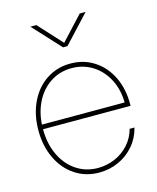

<svg xmlns="http://www.w3.org/2000/svg" viewBox="-113 -818 737 904"><g transform="rotate(-15 256.0 -366.0)"><path d="M32.2 -257.8Q32.2 -334 61 -394.5Q89.8 -455.1 141.4 -489.3Q192.9 -523.4 258.8 -523.4Q323.7 -523.4 374.5 -490.2Q425.3 -457 453.4 -399.2Q481.4 -341.3 481.4 -269.5V-257.8H43.9V-280.3H466.8L458.5 -276.4Q458.5 -340.8 432.4 -392.1Q406.2 -443.4 360.6 -472.2Q314.9 -501 258.8 -501Q199.7 -501 153.3 -470Q106.9 -439 80.8 -384Q54.7 -329.1 54.7 -258.8V-257.8Q54.7 -187.5 80.8 -132.1Q106.9 -76.7 153.3 -45.7Q199.7 -14.6 258.8 -14.6Q302.2 -14.6 341.8 -31.7Q381.3 -48.8 409.7 -80.6Q438 -112.3 449.2 -154.3H472.7Q460.9 -106 429.4 -69.1Q397.9 -32.2 353.5 -12.2Q309.1 7.8 258.8 7.8Q192.9 7.8 141.4 -26.4Q89.8 -60.5 61 -121.1Q32.2 -181.6 32.2 -257.8ZM256.3 -625 362.8 -739.7H391.1V-739.3L267.1 -606H245.6L122.6 -739.3V-739.7H151.4Z"/></g></svg>

Font: Intratopia Thin
Style: Regular
Weight: 100
Designer: Rasmus Andersson
Foundry: rsms
Version: Version 3.000;Glyphs 3.2.3 (3260)